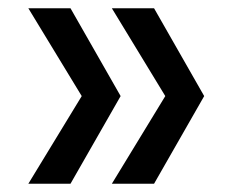

<svg xmlns="http://www.w3.org/2000/svg" viewBox="-20 -490 557 460"><path d="M469.2 -259.8 349.1 -49.8H248L376 -259.8L248 -470.2H349.1ZM47.9 -49.8 175.8 -259.8 47.9 -470.2H148.9L269 -259.8L148.9 -49.8Z"/></svg>

Font: TASA Orbiter Deck Medium
Style: Regular
Weight: 500
Designer: Weizhong Zhang
Version: Version 1.000;Glyphs 3.1.2 (3151)